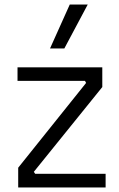

<svg xmlns="http://www.w3.org/2000/svg" viewBox="-20 -825 525 845"><path d="M263.2 -611.8H200.2L287.1 -805.2H366.2ZM444.8 0H60.1V-86.9L358.9 -460L354 -469.2H57.1V-528.8H430.2V-441.9L128.9 -68.8L134.8 -60.1H444.8Z"/></svg>

Font: Sora Light
Style: Regular
Weight: 300
Designer: Jonathan Barnbrook, Julián Moncada
Foundry: Barnbrook Fonts
Version: Version 2.000